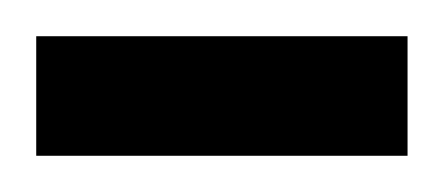

<svg xmlns="http://www.w3.org/2000/svg" viewBox="-20 -657 245 106"><path d="M205 -571V-637H0V-571Z"/></svg>

Font: Englebert
Style: Regular
Weight: 400
Designer: Astigmatic (AOETI)
Foundry: Astigmatic (AOETI)
Version: Version 1.000